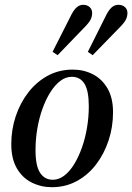

<svg xmlns="http://www.w3.org/2000/svg" viewBox="-20 -766 551 800"><path d="M196 14Q151 14 112 -5.5Q73 -25 50 -65Q27 -105 27 -165Q27 -226 45.5 -281.5Q64 -337 98 -381Q132 -425 179 -450.5Q226 -476 283 -476Q329 -476 367 -456.5Q405 -437 428 -397.5Q451 -358 451 -298Q451 -237 432.5 -181Q414 -125 380.5 -81Q347 -37 300 -11.5Q253 14 196 14ZM200 -17Q225 -17 247.5 -34Q270 -51 288.5 -81Q307 -111 321 -150Q335 -189 342.5 -233.5Q350 -278 350 -323Q350 -388 332 -417Q314 -446 279 -446Q254 -446 231.5 -429Q209 -412 190 -382Q171 -352 157 -313Q143 -274 135.5 -230Q128 -186 128 -140Q128 -75 147 -46Q166 -17 200 -17ZM199 -550 272 -694Q285 -722 298 -734Q311 -746 326 -746Q343 -746 353.5 -736.5Q364 -727 364 -712Q364 -697 357 -683.5Q350 -670 329 -649L220 -536ZM346 -550 418 -694Q431 -722 444 -734Q457 -746 473 -746Q490 -746 500.5 -736.5Q511 -727 511 -712Q511 -697 504 -683.5Q497 -670 476 -649L366 -536Z"/></svg>

Font: Source Serif 4 48pt SemiBold
Style: Italic
Weight: 600
Italic angle: -12°
Designer: Frank Grießhammer
Foundry: Adobe Systems Incorporated
Version: Version 4.004;hotconv 1.0.116;makeotfexe 2.5.65601